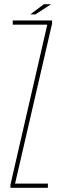

<svg xmlns="http://www.w3.org/2000/svg" viewBox="-20 -898 299 918"><path d="M30 0V-15L206 -780H41V-800H229V-785L52 -20H209V0ZM126 -829V-830L190 -878H223V-877L149 -829Z"/></svg>

Font: Big Shoulders Display Thin
Style: Regular
Weight: 100
Designer: Patric King
Foundry: XO Type Co
Version: Version 1.000; ttfautohint (v1.8.2)